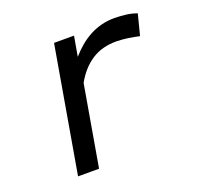

<svg xmlns="http://www.w3.org/2000/svg" viewBox="-100 -649 787 759"><g transform="rotate(-20 293.5 -269.5)"><path d="M454.6 -539.1Q478 -538.6 501.5 -535.9Q524.9 -533.2 547.4 -524.9L524.9 -437Q501.5 -442.4 478 -445.8Q454.6 -449.2 430.7 -449.7Q369.1 -450.2 325.2 -421.4Q281.2 -392.6 252 -339.4L193.4 0H105L196.3 -528.3H280.3L265.6 -444.3Q284.2 -465.8 305.2 -483.4Q326.2 -501 349.6 -513.4Q373 -525.9 399.2 -532.5Q425.3 -539.1 454.6 -539.1Z"/></g></svg>

Font: Roboto Mono
Style: Italic
Weight: 400
Designer: Google
Version: Version 2.000985; 2015; ttfautohint (v1.3)